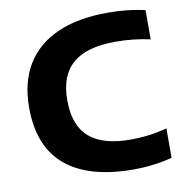

<svg xmlns="http://www.w3.org/2000/svg" viewBox="-84 -829 879 917"><g transform="rotate(-10 356.0 -370.5)"><path d="M50 -368.5Q50 -490 101.5 -575.2Q153 -660.5 253 -705Q353 -749.5 497 -749.5Q593.5 -749.5 678.5 -730.5V-588.5Q596.5 -606.5 510.5 -606.5Q370 -606.5 302.8 -548.5Q235.5 -490.5 235.5 -370.5Q235.5 -248.5 301.2 -191Q367 -133.5 501.5 -133.5Q592 -133.5 678.5 -156.5V-14Q590 9.5 490.5 9.5Q275 9.5 162.5 -84.2Q50 -178 50 -368.5Z"/></g></svg>

Font: Encode Sans Expanded
Style: Bold
Weight: 700
Width: 7
Designer: Multiple Designers
Foundry: Impallari Type
Version: Version 2.000